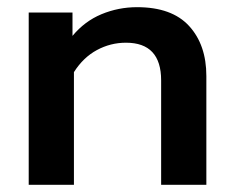

<svg xmlns="http://www.w3.org/2000/svg" viewBox="-20 -515 650 535"><path d="M60 -480H182V-415Q216 -456 263 -475.5Q310 -495 362 -495Q459 -495 507 -442.5Q555 -390 555 -303V0H429V-291Q429 -396 331 -396Q288 -396 250 -375.5Q212 -355 186 -314V0H60Z"/></svg>

Font: Prompt Medium
Style: Regular
Weight: 500
Designer: Katatrad Team
Foundry: CadsonDemak
Version: Version 1.000